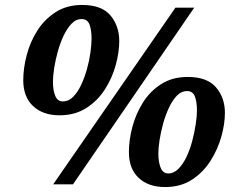

<svg xmlns="http://www.w3.org/2000/svg" viewBox="-20 -745 957 776"><path d="M220 -279Q154 -279 114 -316Q74 -353 74 -421Q74 -469 88 -522.5Q102 -576 131 -621.5Q160 -667 205 -696Q250 -725 312 -725Q391 -725 426.5 -682.5Q462 -640 462 -579Q462 -535 448 -483Q434 -431 404.5 -384.5Q375 -338 329 -308.5Q283 -279 220 -279ZM195 0 689 -714H765L275 0ZM234 -335Q257 -335 275.5 -353.5Q294 -372 308 -402Q322 -432 331.5 -466Q341 -500 345.5 -532.5Q350 -565 350 -588Q350 -625 341.5 -646.5Q333 -668 310 -668Q287 -668 269 -649Q251 -630 237 -600.5Q223 -571 213.5 -536.5Q204 -502 199 -470Q194 -438 194 -415Q194 -379 203.5 -357Q213 -335 234 -335ZM647 11Q580 11 540.5 -26Q501 -63 501 -130Q501 -179 515 -232Q529 -285 558 -331Q587 -377 632 -405.5Q677 -434 739 -434Q817 -434 853 -392Q889 -350 889 -289Q889 -244 874.5 -192.5Q860 -141 830.5 -94.5Q801 -48 755.5 -18.5Q710 11 647 11ZM660 -44Q683 -44 701.5 -63Q720 -82 734 -111.5Q748 -141 757 -175.5Q766 -210 771 -242.5Q776 -275 776 -298Q776 -334 767.5 -355.5Q759 -377 736 -377Q713 -377 695 -358.5Q677 -340 663 -310Q649 -280 639.5 -246Q630 -212 625 -179.5Q620 -147 620 -125Q620 -89 629.5 -66.5Q639 -44 660 -44Z"/></svg>

Font: Noto Serif Tamil ExtraBold
Style: Italic
Weight: 800
Italic angle: -12°
Designer: Indian Type Foundry, Tom Grace, and the Monotype Design Team
Foundry: Monotype Imaging Inc.
Version: Version 2.003; ttfautohint (v1.8.4.7-5d5b)